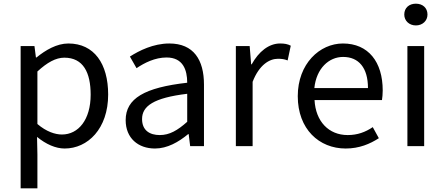

<svg xmlns="http://www.w3.org/2000/svg" viewBox="-20 -793 2414 1042"><path d="M92 229H183V45L181 -50C230 -10 282 13 331 13C456 13 567 -94 567 -280C567 -447 491 -557 351 -557C288 -557 227 -521 178 -481H175L167 -543H92ZM316 -63C280 -63 232 -78 183 -120V-405C236 -454 283 -480 329 -480C432 -480 472 -399 472 -279C472 -144 406 -63 316 -63Z M821 13C888 13 949 -22 1001 -65H1004L1012 0H1087V-334C1087 -468 1031 -557 899 -557C812 -557 735 -518 685 -486L721 -423C764 -452 821 -481 884 -481C973 -481 996 -414 996 -344C765 -318 662 -259 662 -141C662 -43 730 13 821 13ZM847 -60C793 -60 751 -85 751 -147C751 -217 813 -262 996 -284V-132C943 -85 900 -60 847 -60Z M1260 0H1351V-349C1387 -442 1443 -474 1488 -474C1510 -474 1523 -472 1541 -465L1558 -545C1541 -554 1524 -557 1500 -557C1439 -557 1384 -513 1346 -444H1343L1335 -543H1260Z M1856 13C1930 13 1988 -12 2036 -43L2003 -103C1963 -76 1920 -60 1867 -60C1764 -60 1693 -134 1687 -250H2053C2055 -263 2057 -282 2057 -302C2057 -457 1979 -557 1841 -557C1715 -557 1596 -447 1596 -271C1596 -92 1712 13 1856 13ZM1686 -315C1697 -422 1765 -484 1842 -484C1927 -484 1977 -425 1977 -315Z M2191 0H2282V-543H2191ZM2237 -655C2273 -655 2300 -680 2300 -714C2300 -751 2273 -773 2237 -773C2201 -773 2174 -751 2174 -714C2174 -680 2201 -655 2237 -655Z"/></svg>

Font: Noto Sans JP Regular
Style: Regular
Weight: 400
Designer: Ryoko NISHIZUKA (kana & ideographs); Paul D. Hunt (Latin, Greek & Cyrillic); Wenlong ZHANG (bopomofo); Sandoll Communica
Foundry: Adobe Systems Incorporated
Version: Version 1.004;PS 1.004;hotconv 1.0.82;makeotf.lib2.5.63406